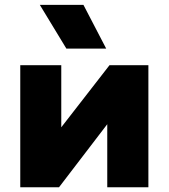

<svg xmlns="http://www.w3.org/2000/svg" viewBox="-20 -790 712 810"><path d="M65.5 0V-515H238.5V-253L442 -515H606V0H432.5V-266L229 0ZM260 -585 148 -769.5H332L428 -585Z"/></svg>

Font: Geologica Roman ExtraBold
Style: Regular
Weight: 800
Designer: Sindre Bremnes, Frode Helland
Foundry: Monokrom Skriftforlag AS
Version: Version 1.010;gftools[0.9.28]